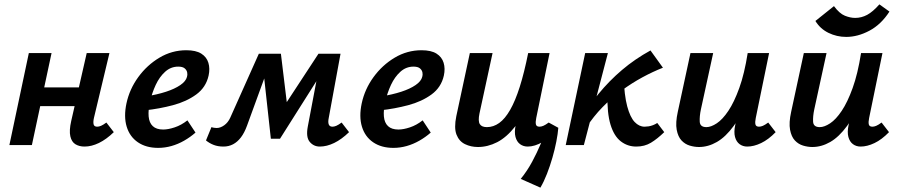

<svg xmlns="http://www.w3.org/2000/svg" viewBox="-20 -664 4111 879"><path d="M367 7Q343 7 325.5 -3.5Q308 -14 302 -40Q296 -66 306 -110L377 -421H481L410 -124Q406 -106 408.5 -95Q411 -84 425 -84Q433 -84 442.5 -88Q452 -92 467 -103L501 -59Q467 -26 433 -9.5Q399 7 367 7ZM23 0 112 -421H216L126 0ZM108 -178 126 -264H396L377 -178Z M704 13Q649 13 611.5 -12.5Q574 -38 560 -84Q546 -130 559 -191Q573 -256 613 -311Q653 -366 710 -400Q767 -434 833 -434Q877 -434 901.5 -418.5Q926 -403 934 -376.5Q942 -350 935 -318Q923 -264 878.5 -231.5Q834 -199 772 -182.5Q710 -166 645 -159L650 -223Q700 -231 740 -244Q780 -257 805.5 -274.5Q831 -292 836 -312Q839 -321 837 -332Q835 -343 825.5 -351Q816 -359 796 -359Q762 -359 736 -335.5Q710 -312 693 -275.5Q676 -239 667 -199Q658 -160 660.5 -131Q663 -102 679.5 -86.5Q696 -71 727 -71Q750 -71 780 -81Q810 -91 838 -113L875 -57Q851 -36 823 -20Q795 -4 765 4.5Q735 13 704 13Z M1444 7Q1416 7 1398 -14.5Q1380 -36 1389 -84L1442 -364L1489 -388L1262 -29H1220L1184 -357L1212 -418H1266L1298 -154H1265L1438 -418H1539L1485 -124Q1481 -105 1485 -94.5Q1489 -84 1502 -84Q1510 -84 1519.5 -88Q1529 -92 1544 -103L1578 -59Q1544 -26 1510 -9.5Q1476 7 1444 7ZM1003 7Q978 7 958.5 -0.5Q939 -8 923 -21L948 -82Q953 -80 960.5 -79Q968 -78 972 -78Q989 -78 1006.5 -90.5Q1024 -103 1034 -125L1165 -418H1231L1111 -89Q1099 -56 1083 -35Q1067 -14 1047 -3.5Q1027 7 1003 7Z M1781 13Q1726 13 1688.5 -12.5Q1651 -38 1637 -84Q1623 -130 1636 -191Q1650 -256 1690 -311Q1730 -366 1787 -400Q1844 -434 1910 -434Q1954 -434 1978.5 -418.5Q2003 -403 2011 -376.5Q2019 -350 2012 -318Q2000 -264 1955.5 -231.5Q1911 -199 1849 -182.5Q1787 -166 1722 -159L1727 -223Q1777 -231 1817 -244Q1857 -257 1882.5 -274.5Q1908 -292 1913 -312Q1916 -321 1914 -332Q1912 -343 1902.5 -351Q1893 -359 1873 -359Q1839 -359 1813 -335.5Q1787 -312 1770 -275.5Q1753 -239 1744 -199Q1735 -160 1737.5 -131Q1740 -102 1756.5 -86.5Q1773 -71 1804 -71Q1827 -71 1857 -81Q1887 -91 1915 -113L1952 -57Q1928 -36 1900 -20Q1872 -4 1842 4.5Q1812 13 1781 13Z M2168 9Q2136 9 2109 -4Q2082 -17 2070 -47.5Q2058 -78 2069 -132L2131 -421H2235L2175 -144Q2168 -110 2176.5 -96Q2185 -82 2209 -82Q2239 -82 2265.5 -101Q2292 -120 2315.5 -161Q2339 -202 2359.5 -266.5Q2380 -331 2398 -421H2467Q2443 -300 2410.5 -217.5Q2378 -135 2338.5 -85Q2299 -35 2256 -13Q2213 9 2168 9ZM2454 195 2364 155Q2394 118 2416.5 76Q2439 34 2455.5 -5.5Q2472 -45 2482 -74L2536 -79Q2534 -52 2527 -16Q2520 20 2509 58Q2498 96 2484 132Q2470 168 2454 195ZM2396 7Q2376 7 2361 -4Q2346 -15 2340 -37Q2334 -59 2341 -92L2411 -421H2496L2435 -124Q2431 -105 2433.5 -94.5Q2436 -84 2450 -84Q2458 -84 2467.5 -88Q2477 -92 2492 -103L2536 -79Q2501 -35 2464.5 -14Q2428 7 2396 7Z M2664 -80 2627 -102Q2670 -173 2719.5 -233.5Q2769 -294 2828 -344Q2887 -394 2958 -433L3015 -354Q2969 -336 2921 -310Q2873 -284 2826.5 -250Q2780 -216 2738.5 -173.5Q2697 -131 2664 -80ZM2570 0 2659 -421H2763L2653 0ZM2893 7Q2853 7 2822 -17Q2791 -41 2775 -93.5Q2759 -146 2761 -233L2835 -314Q2838 -227 2851.5 -177Q2865 -127 2885.5 -105.5Q2906 -84 2931 -84Q2939 -84 2949 -85.5Q2959 -87 2969.5 -91Q2980 -95 2989 -101L3021 -59Q2989 -28 2960 -10.5Q2931 7 2893 7Z M3180 9Q3159 9 3137.5 2.5Q3116 -4 3100 -21Q3084 -38 3078 -70Q3072 -102 3083 -152L3141 -421H3245L3189 -164Q3182 -131 3183.5 -106.5Q3185 -82 3214 -82Q3235 -82 3261.5 -99.5Q3288 -117 3314.5 -156.5Q3341 -196 3364.5 -261Q3388 -326 3403 -421H3462Q3439 -303 3407.5 -220.5Q3376 -138 3339 -87.5Q3302 -37 3262 -14Q3222 9 3180 9ZM3401 7Q3381 7 3366 -4Q3351 -15 3345 -37Q3339 -59 3346 -92L3416 -421H3501L3440 -124Q3436 -105 3438.5 -94.5Q3441 -84 3455 -84Q3463 -84 3472.5 -88Q3482 -92 3497 -103L3531 -59Q3498 -25 3464.5 -9Q3431 7 3401 7Z M3699 9Q3678 9 3656.5 2.5Q3635 -4 3619 -21Q3603 -38 3597 -70Q3591 -102 3602 -152L3660 -421H3764L3708 -164Q3701 -131 3702.5 -106.5Q3704 -82 3733 -82Q3754 -82 3780.5 -99.5Q3807 -117 3833.5 -156.5Q3860 -196 3883.5 -261Q3907 -326 3922 -421H3981Q3958 -303 3926.5 -220.5Q3895 -138 3858 -87.5Q3821 -37 3781 -14Q3741 9 3699 9ZM3920 7Q3900 7 3885 -4Q3870 -15 3864 -37Q3858 -59 3865 -92L3935 -421H4020L3959 -124Q3955 -105 3957.5 -94.5Q3960 -84 3974 -84Q3982 -84 3991.5 -88Q4001 -92 4016 -103L4050 -59Q4017 -25 3983.5 -9Q3950 7 3920 7ZM3854 -495Q3811 -495 3773 -513.5Q3735 -532 3713 -568L3798 -636Q3823 -602 3848 -592Q3873 -582 3895 -582Q3924 -582 3950 -596Q3976 -610 4006 -644L4052 -611Q4014 -552 3960.5 -523.5Q3907 -495 3854 -495Z"/></svg>

Font: Ysabeau Infant
Style: Bold Italic
Weight: 700
Italic angle: -12°
Designer: Christian Thalmann (Catharsis Fonts)
Version: Version 2.001;gftools[0.9.30]; featfreeze: ss01,ss02,lnum